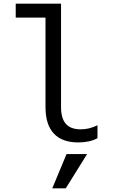

<svg xmlns="http://www.w3.org/2000/svg" viewBox="-20 -760 640 1038"><path d="M310 -181V-740H65V-664.8H226V-181Q226 -86.4 270.8 -38.2Q315.6 10 403 10Q432.8 10 459.3 4.4Q485.8 -1.2 507 -12.8V-82.8Q484.4 -71.6 461.8 -66.2Q439.2 -60.8 416.4 -60.8Q362.2 -60.8 336.1 -90.3Q310 -119.8 310 -181ZM450.8 73H339.8L262.6 258H335.6Z"/></svg>

Font: CommitMonoV143 ExtLt
Style: Regular
Weight: 200
Monospace: yes
Designer: Eigil Nikolajsen
Foundry: Eigil Nikolajsen
Version: Version 1.143